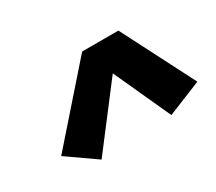

<svg xmlns="http://www.w3.org/2000/svg" viewBox="-71 -878 651 578"><g transform="rotate(-30 254.5 -588.5)"><path d="M142 -433 42 -503 254 -744H380L509 -492L391 -444L301 -641Z"/></g></svg>

Font: Iosevka Term Curly XBd Obl
Style: Regular
Weight: 800
Italic angle: -9°
Designer: Belleve Invis
Foundry: Belleve Invis
Version: Version 32.3.0